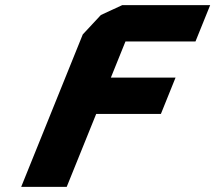

<svg xmlns="http://www.w3.org/2000/svg" viewBox="-20 -723 831 741"><path d="M791.1 -703.1H451.5L369.3 -665.1L299.4 -590L61.8 -1.9H237.5L351.2 -283.2H600.9L657.5 -423.5H407.9L464.2 -562.9H734.4Z"/></svg>

Font: Hussar
Style: BdWideOblFour
Weight: 700
Foundry: Cannot Into Space Fonts
Version: Version 2.00